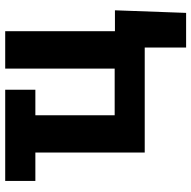

<svg xmlns="http://www.w3.org/2000/svg" viewBox="-19 -549 725 727"><g transform="rotate(-90 343.5 -185.5)"><path d="M129.4 -414.1H22V-528.3H367.2V-414.1H270.5V-113.8H447.3V-528.3H588.9V-112.8H668L658.2 156.7H526.9V0H129.4Z"/></g></svg>

Font: RobotoInd
Style: Bold
Weight: 700
Designer: Google
Version: Version 2.001150; 2014